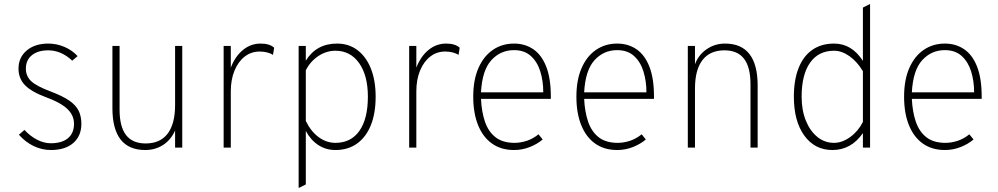

<svg xmlns="http://www.w3.org/2000/svg" viewBox="-20 -742 5017 965"><path d="M236 12Q191 12 149.5 -7.8Q108 -27.5 75 -65L103 -89Q132.5 -57 167 -39.5Q201.5 -22 235 -22Q291.5 -22 321.8 -47.5Q352 -73 352 -120Q352 -148 337.5 -171.5Q323 -195 292 -215Q261 -235 212 -253Q138 -280.5 105.5 -314Q73 -347.5 73 -397Q73 -453.5 114.2 -488.2Q155.5 -523 223 -523Q264.5 -523 303.5 -506.5Q342.5 -490 370 -460L343 -437Q288 -489 222 -489Q170.5 -489 140.2 -464.5Q110 -440 110 -397Q110 -359.5 136.5 -334.2Q163 -309 235 -282Q293.5 -260 327.2 -237Q361 -214 375 -185.8Q389 -157.5 389 -120Q389 -58.5 348.2 -23.2Q307.5 12 236 12Z M710 12Q627.5 12 586.2 -40.8Q545 -93.5 545 -199V-511H581V-191Q581 -105.5 613.5 -63.2Q646 -21 712 -21Q785 -21 822.5 -70.2Q860 -119.5 860 -214V-511H896V0H860V-86Q839 -39 799.8 -13.5Q760.5 12 710 12Z M1104 0V-511H1140V-402Q1162 -459 1201.2 -491Q1240.5 -523 1290 -523Q1335.5 -523 1358 -502L1352 -466Q1339.5 -474.5 1321.8 -478.8Q1304 -483 1285 -483Q1242.5 -483 1209.8 -457.5Q1177 -432 1158.5 -386.8Q1140 -341.5 1140 -283V0Z M1481 203V-511H1517V-437Q1570 -523 1674 -523Q1733 -523 1776.5 -490.2Q1820 -457.5 1844 -397.5Q1868 -337.5 1868 -256Q1868 -172.5 1843.8 -112.5Q1819.5 -52.5 1774.2 -20.2Q1729 12 1666 12Q1618 12 1579.5 -13.2Q1541 -38.5 1517 -84V185ZM1666 -24Q1744 -24 1786.5 -84.5Q1829 -145 1829 -256Q1829 -362.5 1785 -424.8Q1741 -487 1666 -487Q1621 -487 1581 -461Q1541 -435 1517 -389V-134Q1542.5 -81.5 1581.5 -52.8Q1620.5 -24 1666 -24Z M2036.5 0V-511H2072.5V-402Q2094.5 -459 2133.8 -491Q2173 -523 2222.5 -523Q2268 -523 2290.5 -502L2284.5 -466Q2272 -474.5 2254.2 -478.8Q2236.5 -483 2217.5 -483Q2175 -483 2142.2 -457.5Q2109.5 -432 2091 -386.8Q2072.5 -341.5 2072.5 -283V0Z M2563.5 12Q2498.5 12 2452.8 -20.5Q2407 -53 2382.8 -113.2Q2358.5 -173.5 2358.5 -256Q2358.5 -341 2385 -400.8Q2411.5 -460.5 2457.8 -491.8Q2504 -523 2563.5 -523Q2618 -523 2659.8 -495Q2701.5 -467 2725 -408Q2748.5 -349 2748.5 -256Q2748.5 -253 2748.5 -250.5Q2748.5 -248 2748.5 -245H2397.5Q2400.5 -180 2417.5 -130.2Q2434.5 -80.5 2470.5 -52.2Q2506.5 -24 2566.5 -24Q2596 -24 2627.5 -34.2Q2659 -44.5 2686.5 -67L2707.5 -41Q2680.5 -18 2642.8 -3Q2605 12 2563.5 12ZM2397.5 -278H2710.5Q2710.5 -334 2695.8 -382.2Q2681 -430.5 2648.5 -460.2Q2616 -490 2563.5 -490Q2495.5 -490 2449.5 -439.5Q2403.5 -389 2397.5 -278Z M3082 12Q3017 12 2971.2 -20.5Q2925.5 -53 2901.2 -113.2Q2877 -173.5 2877 -256Q2877 -341 2903.5 -400.8Q2930 -460.5 2976.2 -491.8Q3022.5 -523 3082 -523Q3136.5 -523 3178.2 -495Q3220 -467 3243.5 -408Q3267 -349 3267 -256Q3267 -253 3267 -250.5Q3267 -248 3267 -245H2916Q2919 -180 2936 -130.2Q2953 -80.5 2989 -52.2Q3025 -24 3085 -24Q3114.5 -24 3146 -34.2Q3177.5 -44.5 3205 -67L3226 -41Q3199 -18 3161.2 -3Q3123.5 12 3082 12ZM2916 -278H3229Q3229 -334 3214.2 -382.2Q3199.5 -430.5 3167 -460.2Q3134.5 -490 3082 -490Q3014 -490 2968 -439.5Q2922 -389 2916 -278Z M3437 0V-511H3473V-419Q3490.5 -466.5 3531.8 -494.8Q3573 -523 3624 -523Q3706 -523 3747 -470Q3788 -417 3788 -312V0H3752V-319Q3752 -404.5 3719.5 -446.8Q3687 -489 3621 -489Q3548.5 -489 3510.8 -440.2Q3473 -391.5 3473 -297V0Z M4164 12Q4075 12 4022.5 -60.5Q3970 -133 3970 -256Q3970 -340.5 3993.8 -400.2Q4017.5 -460 4062.8 -491.5Q4108 -523 4172 -523Q4261 -523 4317 -436V-704L4353 -722V0H4317V-73Q4258 12 4164 12ZM4172 -24Q4212.5 -24 4252.8 -53Q4293 -82 4317 -129V-384Q4288.5 -432 4249.8 -459.5Q4211 -487 4172 -487Q4094 -487 4051.5 -427Q4009 -367 4009 -256Q4009 -188.5 4030 -136.2Q4051 -84 4087.8 -54Q4124.5 -24 4172 -24Z M4729 12Q4664 12 4618.2 -20.5Q4572.5 -53 4548.2 -113.2Q4524 -173.5 4524 -256Q4524 -341 4550.5 -400.8Q4577 -460.5 4623.2 -491.8Q4669.5 -523 4729 -523Q4783.5 -523 4825.2 -495Q4867 -467 4890.5 -408Q4914 -349 4914 -256Q4914 -253 4914 -250.5Q4914 -248 4914 -245H4563Q4566 -180 4583 -130.2Q4600 -80.5 4636 -52.2Q4672 -24 4732 -24Q4761.5 -24 4793 -34.2Q4824.5 -44.5 4852 -67L4873 -41Q4846 -18 4808.2 -3Q4770.5 12 4729 12ZM4563 -278H4876Q4876 -334 4861.2 -382.2Q4846.5 -430.5 4814 -460.2Q4781.5 -490 4729 -490Q4661 -490 4615 -439.5Q4569 -389 4563 -278Z"/></svg>

Font: Overpass Thin
Style: Regular
Weight: 250
Designer: Delve Withrington, Dave Bailey, Thomas Jockin
Foundry: Delve Fonts LLC
Version: Version 4.000